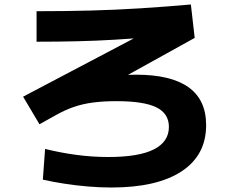

<svg xmlns="http://www.w3.org/2000/svg" viewBox="-20 -783 1040 856"><path d="M476 53Q427 53 373 48.5Q319 44 267.5 36Q216 28 171 18L181 -119Q250 -102 320.5 -92.5Q391 -83 463 -83Q599 -83 666 -117Q733 -151 733 -217Q733 -277 677 -304.5Q621 -332 499 -332Q442 -332 395.5 -326Q349 -320 308.5 -306Q268 -292 226 -268L156 -229L83 -352L632 -641L657 -617Q574 -611 491.5 -606Q409 -601 323 -599Q237 -597 143 -597V-733Q270 -733 383.5 -736Q497 -739 607 -746Q717 -753 831 -763L848 -614L310 -316L248 -400Q275 -410 314.5 -419.5Q354 -429 400.5 -436Q447 -443 495.5 -446.5Q544 -450 587 -450Q742 -450 820.5 -394Q899 -338 899 -225Q899 -91 789.5 -19Q680 53 476 53Z"/></svg>

Font: M PLUS 2 Thin ExtraBold
Style: Regular
Weight: 800
Version: Version 1.001